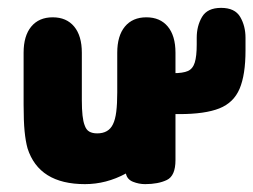

<svg xmlns="http://www.w3.org/2000/svg" viewBox="-20 -457 644 488"><path d="M300 -16Q303 -1 318 5Q333 11 349 11Q382 11 404 0.5Q426 -10 426 -50V-323Q426 -366 406.5 -389.5Q387 -413 352 -413Q317 -413 297.5 -389.5Q278 -366 278 -323V-222Q278 -193 275.5 -173Q273 -153 267 -141Q256 -118 227 -118Q215 -118 207 -122.5Q199 -127 195 -139Q188 -157 188 -202V-323Q188 -366 168.5 -389.5Q149 -413 114 -413Q79 -413 59.5 -389.5Q40 -366 40 -323V-191Q40 -149 42.5 -123.5Q45 -98 50 -80Q79 11 196 11Q250 11 300 -16ZM379 -167H436Q501 -167 537.5 -181.5Q574 -196 589 -231.5Q604 -267 604 -329V-361Q604 -391 590.5 -414Q577 -437 542 -437Q507 -437 493.5 -414Q480 -391 480 -361V-344Q480 -314 475 -298Q470 -282 457.5 -276.5Q445 -271 420 -271H379Z"/></svg>

Font: Beiruti Black
Style: Regular
Weight: 900
Designer: Arlette Boutros
Foundry: Boutros
Version: Version 1.41